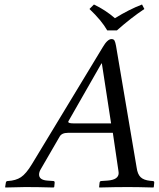

<svg xmlns="http://www.w3.org/2000/svg" viewBox="-20 -832 707 854"><path d="M307.1 -283.2H474.1L433.1 -549.8H431.2L286.1 -295.9Q283.7 -292.5 283.7 -290Q283.7 -283.2 307.1 -283.2ZM161.1 -79.1Q153.8 -66.9 153.8 -55.7Q153.8 -31.7 189.9 -28.8L216.8 -26.9Q223.6 -26.9 223.1 -19L221.2 0L217.8 2Q147.9 0 92.8 0Q75.7 0 3.9 2L2.9 0L5.9 -19Q6.8 -26.9 15.1 -26.9Q50.3 -28.8 73.2 -43.9Q96.2 -59.1 122.1 -102.1L437 -622.1Q458 -658.2 476.1 -658.2Q485.8 -658.2 489.5 -651.1Q493.2 -644 496.1 -627.9L587.9 -85.9Q591.8 -57.1 605.5 -43.9Q619.1 -30.8 647.9 -27.8L658.2 -26.9Q667 -26.9 666 -19L664.1 0L662.1 2Q592.3 0 548.8 0Q493.7 0 421.9 2L420.9 0L422.9 -19Q423.8 -26.9 431.2 -26.9L459 -28.8Q507.8 -32.7 507.8 -62.5Q507.8 -66.9 506.8 -71.8L481.9 -241.2H282.2Q254.4 -241.2 245.1 -224.1ZM457 -696.8Q431.2 -741.7 377.9 -792L397.9 -812Q449.7 -787.1 491.2 -751Q554.2 -790 611.8 -812L622.1 -792Q562 -752 500 -696.8Z"/></svg>

Font: Linux Libertine
Style: Italic
Weight: 400
Italic angle: -12°
Designer: Philipp H. Poll
Foundry: Philipp H. Poll
Version: Version 5.1.6 ; ttfautohint (v0.9)